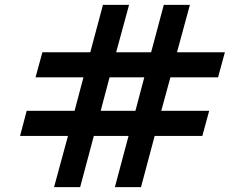

<svg xmlns="http://www.w3.org/2000/svg" viewBox="-20 -770 1007 789"><path d="M876 -452.1 904.2 -555.2H707.3L760.4 -750H653.1L601 -555.2H457.3L510.4 -750H403.1L351 -555.2H154.2L126 -452.1H322.9L286.5 -314.6H89.6L62.5 -211.5H259.4L202.1 -1H309.4L365.6 -211.5H508.3L452.1 -1H559.4L615.6 -211.5H811.5L839.6 -314.6H642.7L680.2 -452.1ZM536.5 -314.6H393.8L430.2 -452.1H572.9Z"/></svg>

Font: Manrope Semibold
Style: Regular
Weight: 600
Width: 4
Designer: Michael Sharanda
Foundry: Michael Sharanda
Version: Version 2.000;PS 002.000;hotconv 1.0.88;makeotf.lib2.5.64775